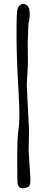

<svg xmlns="http://www.w3.org/2000/svg" viewBox="-20 -819 253 1038"><path d="M133.8 -780.3Q140.6 -766.1 140.6 -743.2Q140.6 -743.2 140.6 -740.2Q140.6 -714.8 133.8 -691.4L129.9 -592.8L130.9 -494.1V-469.7Q125 -377.9 125 -357.4Q125 -340.8 136.7 -124V-101.6L134.8 -2.9L144.5 147.5Q144.5 173.8 140.6 182.1Q136.7 190.4 125.7 194.3Q114.7 198.2 105.5 199.2Q96.2 200.2 86.9 194.3Q77.6 188.5 75.4 174.8Q73.2 161.1 73.2 43.5Q73.2 -74.2 79.1 -112.8Q85 -151.4 85 -198.2Q85 -245.1 77.1 -383.3Q69.3 -521.5 69.3 -638.7Q69.3 -755.9 74.7 -770.5Q80.1 -785.2 89.1 -792Q98.1 -798.8 102.5 -798.8Q106.9 -798.8 117.9 -794.7Q128.9 -790.5 133.8 -780.3Z"/></svg>

Font: Drukaatie burti
Style: Light
Weight: 300
Version: Version 0.14